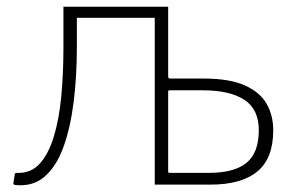

<svg xmlns="http://www.w3.org/2000/svg" viewBox="-20 -550 874 572"><path d="M463 -472H481V-322Q481 -316 487 -316H586Q664 -316 709.5 -295.5Q755 -275 774.5 -240.5Q794 -206 794 -162Q794 -78 746.5 -39Q699 0 607 0H463ZM480 -41Q480 -35 486 -35H602Q678 -35 714.5 -65Q751 -95 751 -162Q751 -225 707.5 -253Q664 -281 584 -281H486Q480 -281 480 -275ZM24 1Q19 -1 20 -5L24 -31Q25 -35 30 -35Q71 -33 97.5 -61.5Q124 -90 140 -142Q156 -194 162.5 -262.5Q169 -331 169 -409V-530H481V0H441V-497H209V-409Q209 -324 199.5 -247Q190 -170 169 -112Q148 -54 112.5 -23.5Q77 7 24 1Z"/></svg>

Font: Libre Franklin Thin
Style: Regular
Weight: 100
Designer: Pablo Impallari, Rodrigo Fuenzalida, Nhung Nguyen
Foundry: Impallari Type
Version: Version 3.000